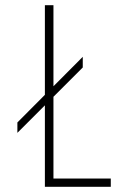

<svg xmlns="http://www.w3.org/2000/svg" viewBox="-20 -720 490 740"><path d="M186 -32H407V0H153V-314L47 -208V-248L153 -354.5V-700H186V-387.5L299 -501V-460L186 -347Z"/></svg>

Font: League Mono Condensed Thin
Style: Regular
Weight: 100
Width: 1
Designer: Tyler Finck
Foundry: The League of Moveable Type / Tyler Finck
Version: Version 2.210